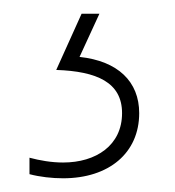

<svg xmlns="http://www.w3.org/2000/svg" viewBox="-20 -20 255 280"><path d="M183 145C183 99 152 69 96 63L125 0H99L62 82C121 84 158 100 158 145C158 192 120 217 72 217C55 217 38 214 23 210V234C38 238 56 240 72 240C139 240 183 203 183 145Z"/></svg>

Font: Noto Sans Gujarati Condensed Thin
Style: Regular
Weight: 100
Width: 3
Designer: Jelle Bosma - Monotype Design Team, Universal Thirst
Foundry: Monotype Imaging Inc.
Version: Version 2.106